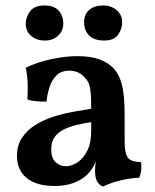

<svg xmlns="http://www.w3.org/2000/svg" viewBox="-20 -672 567 701"><path d="M356 9Q341 3 334 -10.5Q327 -24 327 -49Q327 -60 329 -75Q331 -90 335 -103L338 -105Q332 -83 320 -62.5Q308 -42 291 -28Q272 -12 244 -2.5Q216 7 179 7Q113 7 77.5 -22Q42 -51 42 -103Q42 -141 60 -168.5Q78 -196 108 -215Q138 -234 173.5 -245.5Q209 -257 245.5 -263.5Q282 -270 313 -275Q313 -309 311.5 -329.5Q310 -350 305.5 -363.5Q301 -377 291 -387Q280 -401 265 -407.5Q250 -414 233 -414Q203 -414 185.5 -396Q168 -378 160 -351.5Q152 -325 150 -301Q131 -301 112 -302.5Q93 -304 80 -309Q82 -336 81 -367Q80 -398 74 -425Q116 -445 167 -456Q218 -467 262 -467Q312 -467 343.5 -455Q375 -443 392 -425Q415 -402 425 -363.5Q435 -325 435 -256V-160Q435 -130 439.5 -112.5Q444 -95 456.5 -88Q469 -81 495 -80Q497 -66 495.5 -51Q494 -36 488 -23Q456 -22 420.5 -13.5Q385 -5 356 9ZM220 -65Q241 -65 262.5 -79Q284 -93 298.5 -121.5Q313 -150 313 -195V-226Q285 -222 258.5 -215.5Q232 -209 211.5 -198.5Q191 -188 179 -171Q167 -154 167 -127Q167 -95 183 -80Q199 -65 220 -65ZM360 -524Q324 -524 305.5 -542.5Q287 -561 287 -591Q287 -620 306 -636Q325 -652 356 -652Q386 -652 406 -635Q426 -618 426 -591Q426 -566 411 -545Q396 -524 360 -524ZM144 -524Q113 -524 93.5 -541Q74 -558 74 -584Q74 -610 90 -631Q106 -652 142 -652Q178 -652 194.5 -633Q211 -614 211 -586Q211 -559 192 -541.5Q173 -524 144 -524Z"/></svg>

Font: Vollkorn SemiBold
Style: Regular
Weight: 600
Designer: Friedrich Althausen
Foundry: Friedrich Althausen
Version: Version 5.000